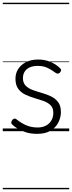

<svg xmlns="http://www.w3.org/2000/svg" viewBox="-20 -950 521 1390"><path d="M249 19Q203 19 167 7.5Q131 -4 105 -20.5Q79 -37 67 -50Q60 -58 61.5 -65.5Q63 -73 70 -83Q78 -91 85.5 -91.5Q93 -92 101 -85Q133 -59 170 -43Q207 -27 252 -27Q287 -27 312.5 -40.5Q338 -54 352 -78Q366 -102 366 -133Q366 -169 346 -188.5Q326 -208 295 -219Q264 -230 229.5 -240Q195 -250 163.5 -265Q132 -280 112 -307Q92 -334 92 -380Q92 -420 112 -451Q132 -482 169 -500.5Q206 -519 256 -519Q293 -519 324 -509.5Q355 -500 378.5 -485Q402 -470 417 -454Q424 -446 422 -439Q420 -432 413 -424Q407 -417 398.5 -417Q390 -417 382 -423Q350 -447 321 -460Q292 -473 253 -473Q201 -473 173.5 -449Q146 -425 146 -385Q146 -350 165.5 -330Q185 -310 216.5 -298.5Q248 -287 283.5 -277Q319 -267 350 -252Q381 -237 401 -210.5Q421 -184 421 -138Q421 -100 402.5 -63.5Q384 -27 346.5 -4Q309 19 249 19ZM0 410H481V420H0ZM0 -20H481V0H0ZM0 -505H481V-500H0ZM0 -930H481V-920H0Z"/></svg>

Font: Playwrite DE Grund Guides
Style: Regular
Weight: 400
Designer: Veronika Burian, José Scaglione
Foundry: TypeTogether
Version: Version 1.003